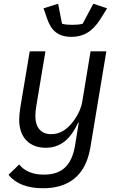

<svg xmlns="http://www.w3.org/2000/svg" viewBox="-20 -789 640 1021"><path d="M208.8 212C339.8 212 433.9 150.2 460.2 -2.8L545.5 -516H461.6L417.3 -247.5C407.7 -190 370.7 -144.5 359.4 -131C330.6 -97.3 296.5 -75.6 252.5 -75.6C195.7 -75.6 168 -113.6 168 -171.9C168 -183.9 169 -201.7 172.9 -224.4L221.6 -516H138.1L88.4 -219.5C84.2 -190.7 82 -171.2 82 -152.3C82 -59.3 135.7 -3.2 223 -3.2C306.1 -3.2 358 -55 396 -137.4H398.8L379.6 -18.1C361.2 94.8 306.1 139.6 213.1 139.6C151.3 139.6 109.4 119.7 82 85.6L25.2 140.6C63.6 187.9 124.6 212 208.8 212ZM211.6 -744.7 231.2 -687.9C252.8 -626.1 289.1 -593 360.4 -593C422.9 -593 471.9 -620.7 513.8 -687.5L549.4 -744.7L476.2 -769.2L419.7 -663C405.2 -658 381.7 -657 363.3 -657C349.8 -657 322.8 -658 309.7 -663L289.1 -769.2Z"/></svg>

Font: Margiela Mono Italic Text It
Style: Regular
Weight: 400
Designer: Mike Abbink, Paul van der Laan, Pieter van Rosmalen
Foundry: Bold Monday
Version: Version 2.003 2021